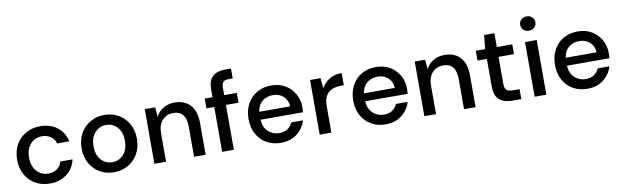

<svg xmlns="http://www.w3.org/2000/svg" viewBox="-45 -1212 5555 1716"><g transform="rotate(-10 2732.5 -354.0)"><path d="M302 12Q229 12 171.5 -21Q114 -54 81.5 -112.5Q49 -171 49 -248Q49 -325 81.5 -383.5Q114 -442 171.5 -475Q229 -508 302 -508Q394 -508 456.5 -460Q519 -412 537 -330H426Q416 -371 382 -394Q348 -417 302 -417Q263 -417 230 -397.5Q197 -378 177 -340.5Q157 -303 157 -248Q157 -193 177 -155.5Q197 -118 230 -98Q263 -78 302 -78Q348 -78 382 -101Q416 -124 426 -166H537Q520 -86 457 -37Q394 12 302 12Z M884 12Q813 12 756.5 -20.5Q700 -53 667 -111.5Q634 -170 634 -248Q634 -326 667.5 -384.5Q701 -443 758 -475.5Q815 -508 885 -508Q956 -508 1012.5 -475.5Q1069 -443 1102.5 -384.5Q1136 -326 1136 -248Q1136 -170 1102.5 -111.5Q1069 -53 1012 -20.5Q955 12 884 12ZM884 -79Q922 -79 954.5 -98Q987 -117 1007 -154.5Q1027 -192 1027 -248Q1027 -304 1007.5 -341.5Q988 -379 955.5 -398Q923 -417 885 -417Q847 -417 814.5 -398Q782 -379 762 -341.5Q742 -304 742 -248Q742 -192 762 -154.5Q782 -117 814 -98Q846 -79 884 -79Z M1251 0V-496H1345L1353 -409Q1376 -455 1420.5 -481.5Q1465 -508 1523 -508Q1613 -508 1664.5 -452Q1716 -396 1716 -285V0H1611V-274Q1611 -418 1493 -418Q1434 -418 1395.5 -376Q1357 -334 1357 -256V0Z M1866 0V-407H1795V-496H1866V-568Q1866 -649 1906.5 -684.5Q1947 -720 2021 -720H2073V-630H2037Q2002 -630 1987 -615.5Q1972 -601 1972 -567V-496H2086V-407H1972V0Z M2399 12Q2326 12 2269.5 -20.5Q2213 -53 2181 -111Q2149 -169 2149 -246Q2149 -324 2180.5 -383Q2212 -442 2268.5 -475Q2325 -508 2400 -508Q2473 -508 2527 -475.5Q2581 -443 2611 -389Q2641 -335 2641 -270Q2641 -260 2640.5 -248.5Q2640 -237 2639 -223H2253Q2258 -151 2300.5 -113.5Q2343 -76 2399 -76Q2444 -76 2474.5 -96.5Q2505 -117 2520 -152H2626Q2606 -82 2546.5 -35Q2487 12 2399 12ZM2399 -421Q2346 -421 2305 -389.5Q2264 -358 2255 -295H2535Q2532 -353 2494 -387Q2456 -421 2399 -421Z M2751 0V-496H2846L2855 -402Q2881 -451 2927.5 -479.5Q2974 -508 3040 -508V-397H3011Q2967 -397 2932.5 -382.5Q2898 -368 2877.5 -333.5Q2857 -299 2857 -238V0Z M3349 12Q3276 12 3219.5 -20.5Q3163 -53 3131 -111Q3099 -169 3099 -246Q3099 -324 3130.5 -383Q3162 -442 3218.5 -475Q3275 -508 3350 -508Q3423 -508 3477 -475.5Q3531 -443 3561 -389Q3591 -335 3591 -270Q3591 -260 3590.5 -248.5Q3590 -237 3589 -223H3203Q3208 -151 3250.5 -113.5Q3293 -76 3349 -76Q3394 -76 3424.5 -96.5Q3455 -117 3470 -152H3576Q3556 -82 3496.5 -35Q3437 12 3349 12ZM3349 -421Q3296 -421 3255 -389.5Q3214 -358 3205 -295H3485Q3482 -353 3444 -387Q3406 -421 3349 -421Z M3701 0V-496H3795L3803 -409Q3826 -455 3870.5 -481.5Q3915 -508 3973 -508Q4063 -508 4114.5 -452Q4166 -396 4166 -285V0H4061V-274Q4061 -418 3943 -418Q3884 -418 3845.5 -376Q3807 -334 3807 -256V0Z M4499 0Q4426 0 4383 -35.5Q4340 -71 4340 -162V-407H4255V-496H4340L4353 -622H4446V-496H4586V-407H4446V-162Q4446 -121 4463.5 -105.5Q4481 -90 4524 -90H4581V0Z M4755 -590Q4725 -590 4705.5 -608.5Q4686 -627 4686 -655Q4686 -683 4705.5 -701.5Q4725 -720 4755 -720Q4785 -720 4804.5 -701.5Q4824 -683 4824 -655Q4824 -627 4804.5 -608.5Q4785 -590 4755 -590ZM4702 0V-496H4808V0Z M5180 12Q5107 12 5050.5 -20.5Q4994 -53 4962 -111Q4930 -169 4930 -246Q4930 -324 4961.5 -383Q4993 -442 5049.5 -475Q5106 -508 5181 -508Q5254 -508 5308 -475.5Q5362 -443 5392 -389Q5422 -335 5422 -270Q5422 -260 5421.5 -248.5Q5421 -237 5420 -223H5034Q5039 -151 5081.5 -113.5Q5124 -76 5180 -76Q5225 -76 5255.5 -96.5Q5286 -117 5301 -152H5407Q5387 -82 5327.5 -35Q5268 12 5180 12ZM5180 -421Q5127 -421 5086 -389.5Q5045 -358 5036 -295H5316Q5313 -353 5275 -387Q5237 -421 5180 -421Z"/></g></svg>

Font: Firefly Display Medium
Style: Regular
Weight: 500
Designer: Colophon Foundry, Jonny Pinhorn
Foundry: Colophon Foundry
Version: Version 1.200; ttfautohint (v1.8.3)